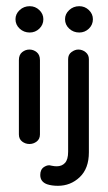

<svg xmlns="http://www.w3.org/2000/svg" viewBox="-20 -455 350 620"><path d="M75 10Q62 10 51.5 2Q41 -6 41 -21V-261Q41 -278 51.5 -286.5Q62 -295 75 -295Q88 -295 98.5 -286.5Q109 -278 109 -261V-21Q109 -6 98.5 2Q88 10 75 10ZM76 -350Q57 -350 43.5 -362.5Q30 -375 30 -393Q30 -410 43.5 -422.5Q57 -435 76 -435Q94 -435 107 -422.5Q120 -410 120 -393Q120 -375 107 -362.5Q94 -350 76 -350ZM167 145Q147 145 132 140Q110 132 110 110Q110 92 122.5 84Q135 76 146 80Q151 81 155 81.5Q159 82 163 82Q180 82 190 71Q200 60 200 35V-264Q200 -279 211 -287Q222 -295 233 -295Q246 -295 256.5 -286.5Q267 -278 267 -264V37Q267 89 237.5 117Q208 145 167 145ZM236 -350Q217 -350 203.5 -362.5Q190 -375 190 -393Q190 -410 203.5 -422.5Q217 -435 236 -435Q254 -435 267 -422.5Q280 -410 280 -393Q280 -375 267 -362.5Q254 -350 236 -350Z"/></svg>

Font: Dongle
Style: Regular
Weight: 400
Designer: Yanghee Ryu
Foundry: Yanghee Ryu
Version: Version 2.000